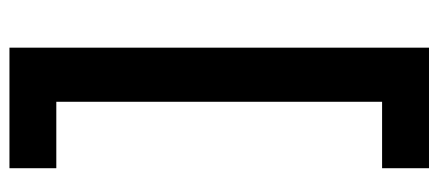

<svg xmlns="http://www.w3.org/2000/svg" viewBox="-278 -481 918 402"><g transform="rotate(-90 181.0 -280.0)"><path d="M282.2 159.2H29.8V61H168.9V-621.1H29.8V-719.2H282.2Z"/></g></svg>

Font: TASA Orbiter Text SemiBold
Style: Regular
Weight: 600
Designer: Weizhong Zhang
Version: Version 1.000;Glyphs 3.1.2 (3151)